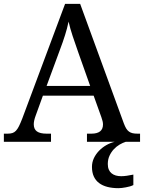

<svg xmlns="http://www.w3.org/2000/svg" viewBox="-20 -734 745 994"><path d="M202.1 -238.8 164.1 -133.8Q159.7 -122.1 157.2 -110.6Q154.8 -99.1 154.8 -90.8Q154.8 -65.4 171.1 -53.7Q187.5 -42 221.2 -42H244.1V0H0V-42H19Q33.7 -42 43.9 -45.2Q54.2 -48.3 62.5 -57.1Q70.8 -65.9 78.4 -81.1Q85.9 -96.2 95.2 -120.1L316.9 -713.9H395L621.1 -95.2Q627 -79.6 633.1 -69.3Q639.2 -59.1 647.5 -53Q655.8 -46.9 666.5 -44.4Q677.2 -42 691.9 -42H705.1V0H430.2V-42H453.1Q513.2 -42 513.2 -89.8Q513.2 -98.1 511 -106.9Q508.8 -115.7 504.9 -127L464.8 -238.8ZM384.8 -463.9Q369.1 -508.3 356.2 -547.1Q343.3 -585.9 335 -622.1Q331.5 -604 326.9 -587.2Q322.3 -570.3 316.9 -552.7Q311.5 -535.2 304.7 -515.9Q297.9 -496.6 289.1 -473.1L221.2 -289.1H446.8ZM456.1 129.9Q456.1 106.4 465.8 85.4Q475.6 64.5 492.2 47.1Q508.8 29.8 530 17.6Q551.3 5.4 574.2 0H631.3Q615.7 4.9 599.1 14.6Q582.5 24.4 569.1 38.8Q555.7 53.2 546.9 72.3Q538.1 91.3 538.1 115.2Q538.1 131.8 543.2 143.8Q548.3 155.8 557.6 163.3Q566.9 170.9 579.6 174.6Q592.3 178.2 607.4 178.2Q620.6 178.2 636.2 176Q651.9 173.8 670.4 169.9V224.1Q662.6 228 652.6 231Q642.6 233.9 631.8 235.8Q621.1 237.8 611.1 239Q601.1 240.2 593.3 240.2Q561.5 240.2 536.1 233.6Q510.7 227.1 492.9 213.6Q475.1 200.2 465.6 179.4Q456.1 158.7 456.1 129.9Z"/></svg>

Font: Droid Serif
Style: Regular
Weight: 400
Designer: Monotype Design team
Foundry: Monotype Imaging Inc.
Version: Version 1.03